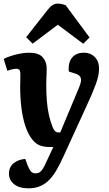

<svg xmlns="http://www.w3.org/2000/svg" viewBox="-21 -820 609 1071"><path d="M331 57Q314 94 296 125.8Q278 157.5 256 181Q234 204.5 205 217.5Q176 230.5 137 230.5Q86 230.5 57.5 207.2Q29 184 29 148.5Q29 112 55 90.7Q81 69.5 120 66.5L132.5 101Q139.5 117.5 145.3 127.5Q151 137.5 158.5 142.2Q166 147 177 147Q190.5 147 200 141Q209.5 135 218.3 121Q227 107 237 84L276.5 0H256.5Q217.5 0 192.7 -12.7Q168 -25.5 146.5 -59.5Q129.5 -87 117 -128Q104.5 -169 98 -222.2Q91.5 -275.5 91.5 -339.5Q91.5 -350.5 92 -362Q92.5 -373.5 92.5 -385.5Q92.5 -397.5 92.5 -407.5Q92.5 -424 87 -430.2Q81.5 -436.5 69.5 -436.5Q62 -436.5 47.2 -433.2Q32.5 -430 20 -425L-0.5 -491.5Q14 -499 37.5 -507Q61 -515 88.5 -520.5Q116 -526 141.5 -526Q194 -526 216.8 -501Q239.5 -476 239.5 -437.5Q239.5 -425.5 239 -412.3Q238.5 -399 237.8 -383.2Q237 -367.5 237 -346.5Q237 -296.5 240.5 -255.3Q244 -214 251.8 -178.8Q259.5 -143.5 272.5 -111Q278 -98.5 283 -92Q288 -85.5 293.8 -83.3Q299.5 -81 306 -81H315L420 -332Q429.5 -354.5 430.8 -369.7Q432 -385 424.3 -394.7Q416.5 -404.5 396 -410.5L363 -421Q358 -469 380.3 -497.5Q402.5 -526 447 -526Q470.5 -526 489.5 -515.8Q508.5 -505.5 520 -485.8Q531.5 -466 531.5 -437Q531.5 -418.5 527.3 -397.7Q523 -377 514 -352Q505 -327 492 -296.2Q479 -265.5 460.5 -226ZM478.5 -611 443 -576 301.5 -682 161 -576.5 125 -612.5 245.5 -766Q259.5 -784 273 -792Q286.5 -800 300 -800Q312.5 -800 323.5 -797.5Q334.5 -795 345.5 -790.5Z"/></svg>

Font: Literata
Style: Italic
Weight: 400
Italic angle: -2°
Designer: Latin by Veronika Burian and Jose Scaglione. Greek by Irene Vlachou. Cyrillic by Vera Evstafieva
Foundry: TypeTogether
Version: Version 3.103;gftools[0.9.29]